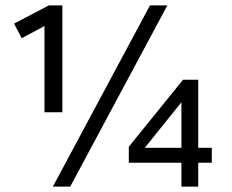

<svg xmlns="http://www.w3.org/2000/svg" viewBox="-20 -688 854 708"><path d="M144 -274V-592L60 -547L32 -601L160 -668H210V-274ZM175 0 533 -668H597L239 0ZM649 0V-88H455V-147L655 -394H711V-143H761V-88H711V0ZM649 -311 514 -143H649Z"/></svg>

Font: Celebes
Style: Regular
Weight: 400
Designer: Anugrah Pasau
Foundry: Lafontype
Version: Version 1.000; ttfautohint (v1.8.4)